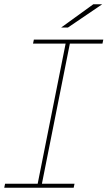

<svg xmlns="http://www.w3.org/2000/svg" viewBox="-25 -887 508 907"><path d="M305 -681 173 -19H327L323 0H-5L-1 -19H153L285 -681H131L135 -700H463L459 -681ZM416 -867H458L296 -757H264Z"/></svg>

Font: Montserrat Alternates Thin
Style: Italic
Weight: 250
Italic angle: -11.3°
Designer: Julieta Ulanovsky
Foundry: Julieta Ulanovsky
Version: Version 7.200